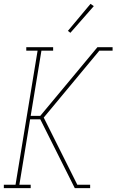

<svg xmlns="http://www.w3.org/2000/svg" viewBox="-41 -981 607 1001"><path d="M-21 0V-18H40L155 -717H96V-735H236V-717H175L119 -377H169L467 -735H546V-717H477L187 -368L362 -18H429V0H349L169 -359H116L60 -18H119V0ZM326 -810 313 -820 431 -961 448 -949Z"/></svg>

Font: Iosevka Curly Slab Thin
Style: Italic
Weight: 100
Italic angle: -9°
Monospace: yes
Designer: Belleve Invis
Foundry: Belleve Invis
Version: Version 22.1.2; ttfautohint (v1.8.4)